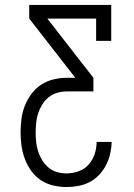

<svg xmlns="http://www.w3.org/2000/svg" viewBox="-20 -755 540 775"><path d="M248 0Q221 0 194 -6.5Q167 -13 144.5 -28Q122 -43 106 -65.5Q90 -88 80.5 -113Q71 -138 67 -165.5Q63 -193 63 -220Q63 -247 66.5 -274.5Q70 -302 80 -327.5Q90 -353 106.5 -375.5Q123 -398 146 -413Q169 -428 196 -434.5Q223 -441 250 -441H284L98 -680V-735H429V-590H368V-680H171L357 -441V-386H250Q230 -386 211 -380.5Q192 -375 176.5 -362.5Q161 -350 150.5 -333Q140 -316 134 -297.5Q128 -279 126 -259.5Q124 -240 124 -220Q124 -200 126 -181Q128 -162 134 -143.5Q140 -125 150.5 -108Q161 -91 176 -78.5Q191 -66 210 -60.5Q229 -55 248 -55Q273 -55 297 -63.5Q321 -72 337.5 -90.5Q354 -109 362 -133Q370 -157 370 -182H431Q430 -157 424.5 -133.5Q419 -110 408 -88.5Q397 -67 380 -49Q363 -31 341.5 -20Q320 -9 296 -4.5Q272 0 248 0Z"/></svg>

Font: Iosevka Slab Light
Style: Regular
Weight: 300
Monospace: yes
Designer: Belleve Invis
Foundry: Belleve Invis
Version: Version 11.1.0; ttfautohint (v1.8.3)